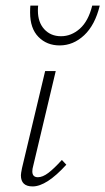

<svg xmlns="http://www.w3.org/2000/svg" viewBox="-20 -665 378 689"><path d="M55 -36Q55 -42 59 -62L142 -410H180L99 -69Q96 -59 96 -50Q96 -29 116 -29Q133 -29 153.5 -44.5Q174 -60 202 -91L218 -74Q147 4 97 4Q55 4 55 -36ZM88 -620Q88 -636 89 -645H117Q116 -639 116 -627Q116 -585 139 -560Q162 -535 199 -535Q236 -535 266.5 -562Q297 -589 311 -645H338Q321 -575 282 -538.5Q243 -502 194 -502Q148 -502 118 -532.5Q88 -563 88 -620Z"/></svg>

Font: Ysabeau Light
Style: Italic
Weight: 300
Italic angle: -12°
Designer: Christian Thalmann (Catharsis Fonts)
Version: Version 0.003